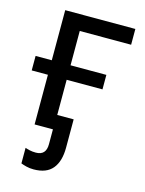

<svg xmlns="http://www.w3.org/2000/svg" viewBox="-112 -604 658 870"><g transform="rotate(15 217.0 -169.0)"><path d="M132 198Q113 198 97.5 194Q82 190 72 186V113Q80 116 93 119Q106 122 122 122Q170 122 170 70V0H84V-233H8V-301H84V-536H413V-462H172V-301H340V-233H172V-68H249V65Q249 129 220.5 163.5Q192 198 132 198Z"/></g></svg>

Font: Noto IKEA Arabic
Style: Regular
Weight: 400
Designer: Monotype Design Team
Foundry: Monotype Imaging Inc.
Version: Version 1.200